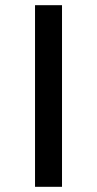

<svg xmlns="http://www.w3.org/2000/svg" viewBox="-20 -720 374 740"><path d="M115 -700H219V0H115Z"/></svg>

Font: Fahkwang
Style: Regular
Weight: 400
Version: Version 1.000; ttfautohint (v1.6)